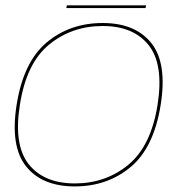

<svg xmlns="http://www.w3.org/2000/svg" viewBox="-20 -680 688 705"><path d="M254.5 4.5Q135 4.5 76 -68.8Q17 -142 41 -295Q66 -452.5 151.2 -524Q236.5 -595.5 357 -595.5Q476.5 -595.5 535.5 -522Q594.5 -448.5 570 -295Q545 -138 459.8 -66.8Q374.5 4.5 254.5 4.5ZM255 -6.5Q368 -6.5 451.2 -75Q534.5 -143.5 558.5 -295Q582 -443.5 526 -514Q470 -584.5 357 -584.5Q243.5 -584.5 160 -516Q76.5 -447.5 53 -295Q29.5 -147.5 85.5 -77Q141.5 -6.5 255 -6.5ZM223.5 -650.5 225.5 -660.5H516.5L514.5 -650.5Z"/></svg>

Font: Anybody ExtraExpanded Thin
Style: Italic
Weight: 100
Width: 8
Italic angle: -10°
Designer: Tyler Finck
Foundry: Etcetera Type Company
Version: Version 1.010; ttfautohint (v1.8.3) -l 8 -r 50 -G 200 -x 14 